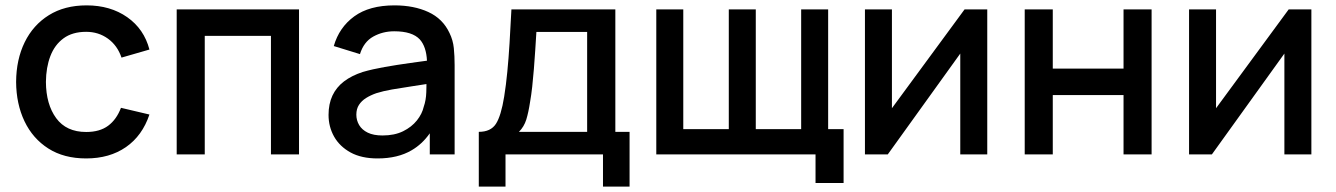

<svg xmlns="http://www.w3.org/2000/svg" viewBox="-20 -575 4974 715"><path d="M301 15Q218 15 160 -22Q102 -59 71.2 -123.5Q40.5 -188 40 -270Q40.5 -353.5 72 -417.8Q103.5 -482 162 -518.5Q220.5 -555 302.5 -555Q391 -555 453.8 -511Q516.5 -467 536.5 -390.5L432.5 -360.5Q417 -406 381.8 -431.2Q346.5 -456.5 301 -456.5Q249.5 -456.5 216.5 -432.2Q183.5 -408 167.5 -366Q151.5 -324 151 -270Q151.5 -186.5 189.2 -135Q227 -83.5 301 -83.5Q351.5 -83.5 382.8 -106.8Q414 -130 430.5 -173.5L536.5 -148.5Q510 -69.5 449 -27.2Q388 15 301 15Z M638 0V-540H1093.5V0H989V-441.5H742.5V0Z M1386 15Q1326 15 1285.5 -7.2Q1245 -29.5 1224.2 -66.2Q1203.5 -103 1203.5 -147Q1203.5 -188 1218 -219Q1232.5 -250 1261 -271.8Q1289.5 -293.5 1331 -307Q1367 -317.5 1412.5 -325.5Q1458 -333.5 1508 -340.5Q1539 -344.5 1570 -349Q1567.5 -401 1543.5 -428Q1515.5 -458.5 1448 -458.5Q1405.5 -458.5 1370 -438.8Q1334.5 -419 1320.5 -373.5L1223 -403.5Q1243 -473 1299.2 -514Q1355.5 -555 1449 -555Q1521.5 -555 1575.2 -530.2Q1629 -505.5 1654 -452Q1667 -425.5 1670 -396Q1673 -366.5 1673 -332.5V0H1580.5V-78.5Q1552 -38 1513 -15.5Q1461.5 15 1386 15ZM1404.5 -70.5Q1449 -70.5 1481 -86.2Q1513 -102 1532.5 -126.5Q1552 -151 1558 -177.5Q1566.5 -201.5 1567.5 -231.5Q1568 -243 1568 -253Q1568 -257.5 1568 -262Q1539 -257.5 1513 -253.5Q1472.5 -247.5 1439.8 -241.8Q1407 -236 1381.5 -228Q1360 -220.5 1343.2 -210Q1326.5 -199.5 1316.8 -184.5Q1307 -169.5 1307 -148Q1307 -127 1317.5 -109.2Q1328 -91.5 1349.5 -81Q1371 -70.5 1404.5 -70.5Z M1763 120V-84Q1807.5 -84 1826.8 -113.8Q1846 -143.5 1857.5 -215Q1864.5 -258.5 1869.2 -307.5Q1874 -356.5 1877.5 -413.8Q1881 -471 1884.5 -540H2271.5V-84H2324.5V120H2225.5V0H1862.5V120ZM1912.5 -84H2166.5V-456H1977.5Q1975.5 -423 1973.2 -388Q1971 -353 1968.2 -318.5Q1965.5 -284 1962 -252.5Q1958.5 -221 1954 -195.5Q1948 -156 1939.8 -129.5Q1931.5 -103 1912.5 -84Z M3017 106.5V0H2424V-540H2524.5V-94H2694V-540H2794.5V-94H2963.5V-540H3064V-94H3121.5V106.5Z M3656.5 -540V0H3556V-375.5L3286 0H3201V-540H3301.5V-172L3572 -540Z M3796 0V-540H3900.5V-319.5H4164V-540H4268.5V0H4164V-221H3900.5V0Z M4863.5 -540V0H4763V-375.5L4493 0H4408V-540H4508.5V-172L4779 -540Z"/></svg>

Font: Cns Manrope SemBd
Style: Regular
Weight: 600
Designer: Mikhail Sharanda
Foundry: Mikhail Sharanda
Version: Version 4.504